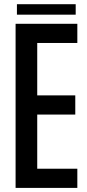

<svg xmlns="http://www.w3.org/2000/svg" viewBox="-20 -916 424 936"><path d="M56 0V-800H357V-706.5H161.5V-451H347V-357.5H161.5V-93.5H357V0ZM62.5 -895.5H349V-844.5H62.5Z"/></svg>

Font: Big Shoulders Medium
Style: Regular
Weight: 500
Designer: Patric King
Foundry: XO Type Co
Version: Version 2.002